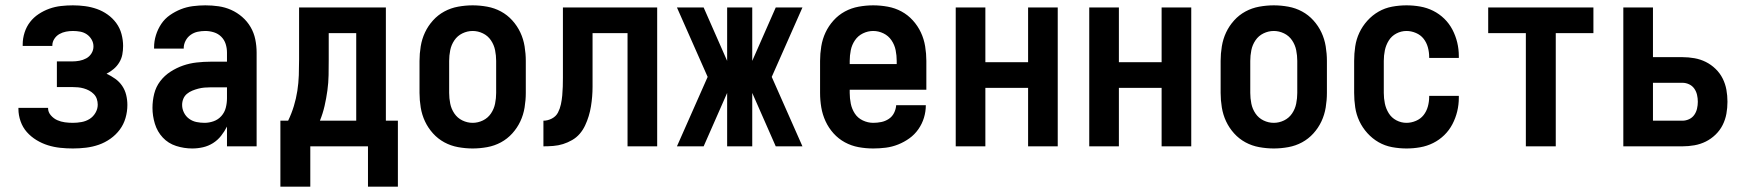

<svg xmlns="http://www.w3.org/2000/svg" viewBox="-20 -548 6540 719"><path d="M253 8Q229 8 205.5 5.5Q182 3 159.5 -4Q137 -11 116.5 -23.5Q96 -36 80.5 -53.5Q65 -71 57 -94Q49 -117 49 -140V-144H160V-143Q160 -128 170.5 -116Q181 -104 194.5 -98Q208 -92 223 -90Q238 -88 253 -88Q269 -88 285.5 -91Q302 -94 315.5 -102.5Q329 -111 337.5 -125.5Q346 -140 346 -156Q346 -167 342.5 -177.5Q339 -188 331 -196Q323 -204 313.5 -209Q304 -214 293.5 -217Q283 -220 272 -221Q261 -222 250 -222H193V-318H250Q264 -318 277.5 -320.5Q291 -323 303 -329.5Q315 -336 322.5 -348Q330 -360 330 -374Q330 -388 323 -400Q316 -412 305 -419.5Q294 -427 280.5 -429.5Q267 -432 253 -432Q240 -432 227 -429.5Q214 -427 202.5 -420.5Q191 -414 183.5 -402.5Q176 -391 176 -378V-376H65V-382Q65 -404 72 -426Q79 -448 92.5 -465.5Q106 -483 125 -495.5Q144 -508 165 -515.5Q186 -523 208.5 -525.5Q231 -528 253 -528Q276 -528 298.5 -525Q321 -522 342.5 -514.5Q364 -507 383 -493.5Q402 -480 415.5 -461.5Q429 -443 435 -420.5Q441 -398 441 -376Q441 -359 438 -343.5Q435 -328 426.5 -314Q418 -300 405.5 -289.5Q393 -279 379 -272Q396 -264 411.5 -253Q427 -242 437.5 -226.5Q448 -211 452.5 -192.5Q457 -174 457 -155Q457 -130 450 -106Q443 -82 428.5 -62.5Q414 -43 393.5 -28.5Q373 -14 350 -6Q327 2 302.5 5Q278 8 253 8Z M700 8Q669 8 639.5 -1.5Q610 -11 589.5 -33Q569 -55 560 -84.5Q551 -114 551 -144Q551 -171 557.5 -197Q564 -223 580 -244Q596 -265 618.5 -279.5Q641 -294 665.5 -302.5Q690 -311 716.5 -314Q743 -317 769 -317H830V-351Q830 -368 825 -383.5Q820 -399 808.5 -410.5Q797 -422 781 -427Q765 -432 749 -432Q734 -432 720 -429Q706 -426 694 -417.5Q682 -409 675 -395.5Q668 -382 668 -368V-366H557V-371Q557 -394 564 -416.5Q571 -439 584 -458.5Q597 -478 616.5 -491.5Q636 -505 657.5 -513.5Q679 -522 702.5 -525Q726 -528 749 -528Q774 -528 798.5 -524.5Q823 -521 845.5 -511Q868 -501 887 -484.5Q906 -468 918.5 -446.5Q931 -425 936 -400.5Q941 -376 941 -351V0H830V-74Q821 -56 808 -39.5Q795 -23 777.5 -12Q760 -1 740 3.5Q720 8 700 8ZM746 -88Q763 -88 780 -94Q797 -100 809 -113.5Q821 -127 825.5 -144.5Q830 -162 830 -180V-221H769Q757 -221 745.5 -220Q734 -219 722.5 -216Q711 -213 700 -208.5Q689 -204 680 -196.5Q671 -189 666.5 -178Q662 -167 662 -155Q662 -140 669 -126Q676 -112 688.5 -103Q701 -94 716 -91Q731 -88 746 -88Z M1030 151V-96H1059Q1072 -123 1080.5 -151Q1089 -179 1093.5 -208Q1098 -237 1099 -266.5Q1100 -296 1100 -325V-520H1425V-96H1470V151H1358V0H1142V151ZM1178 -96H1314V-424H1211V-325Q1211 -296 1210.5 -267Q1210 -238 1206 -209Q1202 -180 1195.5 -151.5Q1189 -123 1178 -96Z M1750 8Q1723 8 1695.5 3Q1668 -2 1644 -15Q1620 -28 1601.5 -48.5Q1583 -69 1571.5 -93.5Q1560 -118 1555.5 -145.5Q1551 -173 1551 -200V-320Q1551 -347 1555.5 -374.5Q1560 -402 1571.5 -426.5Q1583 -451 1601.5 -471.5Q1620 -492 1644 -505Q1668 -518 1695.5 -523Q1723 -528 1750 -528Q1777 -528 1804.5 -523Q1832 -518 1856 -505Q1880 -492 1898.5 -471.5Q1917 -451 1928.5 -426.5Q1940 -402 1944.5 -374.5Q1949 -347 1949 -320V-200Q1949 -173 1944.5 -145.5Q1940 -118 1928.5 -93.5Q1917 -69 1898.5 -48.5Q1880 -28 1856 -15Q1832 -2 1804.5 3Q1777 8 1750 8ZM1750 -88Q1770 -88 1788.5 -97Q1807 -106 1818.5 -123Q1830 -140 1834 -160Q1838 -180 1838 -200V-320Q1838 -340 1834 -360Q1830 -380 1818.5 -397Q1807 -414 1788.5 -423Q1770 -432 1750 -432Q1730 -432 1711.5 -423Q1693 -414 1681.5 -397Q1670 -380 1666 -360Q1662 -340 1662 -320V-200Q1662 -180 1666 -160Q1670 -140 1681.5 -123Q1693 -106 1711.5 -97Q1730 -88 1750 -88Z M2015 0V-96Q2031 -96 2046.5 -104Q2062 -112 2069.5 -126.5Q2077 -141 2080.5 -157.5Q2084 -174 2085.5 -190.5Q2087 -207 2087.5 -223.5Q2088 -240 2088 -257V-520H2441V0H2330V-424H2199V-261Q2199 -242 2199 -223.5Q2199 -205 2197.5 -186.5Q2196 -168 2193 -149.5Q2190 -131 2184.5 -113Q2179 -95 2171 -78Q2163 -61 2151 -47Q2139 -33 2122.5 -23.5Q2106 -14 2088.5 -8.5Q2071 -3 2052 -1.5Q2033 0 2015 0Z M2515 0 2630 -260 2515 -520H2615L2703 -320V-520H2797V-320L2885 -520H2985L2870 -260L2985 0H2885L2797 -200V0H2703V-200Q2681 -150 2659 -100Q2637 -50 2615 0Z M3250 8Q3222 8 3195 3Q3168 -2 3144 -15Q3120 -28 3101.5 -48.5Q3083 -69 3071.5 -94Q3060 -119 3055.5 -146Q3051 -173 3051 -200V-320Q3051 -347 3055.5 -374.5Q3060 -402 3071.5 -426.5Q3083 -451 3101.5 -471.5Q3120 -492 3144 -505Q3168 -518 3195.5 -523Q3223 -528 3250 -528Q3277 -528 3304.5 -523Q3332 -518 3356 -505Q3380 -492 3398.5 -471.5Q3417 -451 3428.5 -426.5Q3440 -402 3444.5 -374.5Q3449 -347 3449 -320V-212H3162V-200Q3162 -180 3166 -160Q3170 -140 3181 -123Q3192 -106 3211 -97Q3230 -88 3250 -88Q3265 -88 3280 -91Q3295 -94 3308 -102.5Q3321 -111 3328 -125Q3335 -139 3336 -154H3447Q3447 -130 3440 -107Q3433 -84 3419 -64Q3405 -44 3385.5 -30Q3366 -16 3343.5 -7Q3321 2 3297.5 5Q3274 8 3250 8ZM3162 -308H3338V-320Q3338 -340 3334 -360Q3330 -380 3318.5 -397Q3307 -414 3288.5 -423Q3270 -432 3250 -432Q3230 -432 3211.5 -423Q3193 -414 3181.5 -397Q3170 -380 3166 -360Q3162 -340 3162 -320Z M3559 0V-520H3670V-315H3830V-520H3941V0H3830V-219H3670V0Z M4059 0V-520H4170V-315H4330V-520H4441V0H4330V-219H4170V0Z M4750 8Q4723 8 4695.5 3Q4668 -2 4644 -15Q4620 -28 4601.5 -48.5Q4583 -69 4571.5 -93.5Q4560 -118 4555.5 -145.5Q4551 -173 4551 -200V-320Q4551 -347 4555.5 -374.5Q4560 -402 4571.5 -426.5Q4583 -451 4601.5 -471.5Q4620 -492 4644 -505Q4668 -518 4695.5 -523Q4723 -528 4750 -528Q4777 -528 4804.5 -523Q4832 -518 4856 -505Q4880 -492 4898.5 -471.5Q4917 -451 4928.5 -426.5Q4940 -402 4944.5 -374.5Q4949 -347 4949 -320V-200Q4949 -173 4944.5 -145.5Q4940 -118 4928.5 -93.5Q4917 -69 4898.5 -48.5Q4880 -28 4856 -15Q4832 -2 4804.5 3Q4777 8 4750 8ZM4750 -88Q4770 -88 4788.5 -97Q4807 -106 4818.5 -123Q4830 -140 4834 -160Q4838 -180 4838 -200V-320Q4838 -340 4834 -360Q4830 -380 4818.5 -397Q4807 -414 4788.5 -423Q4770 -432 4750 -432Q4730 -432 4711.5 -423Q4693 -414 4681.5 -397Q4670 -380 4666 -360Q4662 -340 4662 -320V-200Q4662 -180 4666 -160Q4670 -140 4681.5 -123Q4693 -106 4711.5 -97Q4730 -88 4750 -88Z M5247 8Q5220 8 5193 3Q5166 -2 5142.5 -15.5Q5119 -29 5100.5 -49.5Q5082 -70 5070.5 -94.5Q5059 -119 5055 -146Q5051 -173 5051 -200V-320Q5051 -347 5055 -374Q5059 -401 5070.5 -425.5Q5082 -450 5100.5 -470.5Q5119 -491 5142.5 -504.5Q5166 -518 5193 -523Q5220 -528 5247 -528Q5273 -528 5298.5 -523.5Q5324 -519 5347 -507.5Q5370 -496 5388.5 -478Q5407 -460 5419 -437Q5431 -414 5437 -389Q5443 -364 5443 -338V-331H5332V-334Q5332 -353 5327 -371Q5322 -389 5311 -403Q5300 -417 5282.5 -424.5Q5265 -432 5247 -432Q5227 -432 5209 -422.5Q5191 -413 5180.5 -396Q5170 -379 5166 -359.5Q5162 -340 5162 -320V-200Q5162 -180 5166 -160.5Q5170 -141 5180.5 -124Q5191 -107 5209 -97.5Q5227 -88 5247 -88Q5265 -88 5282.5 -95.5Q5300 -103 5311 -117Q5322 -131 5327 -149Q5332 -167 5332 -186V-189H5443V-182Q5443 -156 5437 -131Q5431 -106 5419 -83Q5407 -60 5388.5 -42Q5370 -24 5347 -12.5Q5324 -1 5298.5 3.5Q5273 8 5247 8Z M5694 0V-424H5553V-520H5947V-424H5806V0Z M6059 0V-520H6170V-334H6280Q6303 -334 6325.5 -330Q6348 -326 6368 -316Q6388 -306 6404.5 -290Q6421 -274 6431 -254Q6441 -234 6445 -212Q6449 -190 6449 -167Q6449 -144 6445 -122Q6441 -100 6431 -80Q6421 -60 6404.5 -44Q6388 -28 6368 -18Q6348 -8 6325.5 -4Q6303 0 6280 0ZM6170 -96H6280Q6293 -96 6305 -101.5Q6317 -107 6324.5 -117.5Q6332 -128 6335 -141Q6338 -154 6338 -167Q6338 -180 6335 -193Q6332 -206 6324.5 -216.5Q6317 -227 6305 -232.5Q6293 -238 6280 -238H6170Z"/></svg>

Font: Iosevka Custom
Style: Bold
Weight: 700
Monospace: yes
Designer: Belleve Invis
Foundry: Belleve Invis
Version: Version 30.3.3; ttfautohint (v1.8.3)